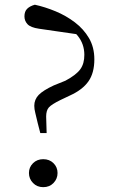

<svg xmlns="http://www.w3.org/2000/svg" viewBox="-20 -769 472 802"><path d="M160.6 12.8Q134.8 12.8 117.8 -4.7Q100.9 -22.2 100.9 -46.4Q100.9 -70.4 117.8 -87.2Q134.8 -104.1 160.6 -104.1Q186.8 -104.1 203.6 -87.2Q220.4 -70.4 220.4 -46.4Q220.4 -22.2 203.6 -4.7Q186.8 12.8 160.6 12.8ZM374.1 -521.2Q374.1 -464.1 349.3 -429Q324.5 -393.9 272.6 -370.3L232.2 -351.1Q195.9 -333.2 184.4 -320.7Q172.9 -308.2 172.8 -282.5L174.8 -213.2H148.3L137.7 -254.2Q131.6 -281.2 127.4 -297.4Q123.2 -313.5 123.2 -327.1Q123.2 -353.4 141.6 -372.5Q160 -391.5 204.5 -412.2L253.3 -431.9Q298.3 -456 315.4 -479.7Q332.6 -503.4 332.3 -540.5Q332.1 -585.4 304.8 -619.3Q277.4 -653.1 219.1 -686.2L330.7 -621.8L143 -649Q107.7 -654.2 94.9 -668Q82.1 -681.8 82.1 -700.5Q82.1 -721.3 93.5 -732.4Q104.8 -743.6 125.6 -749.3Q168.1 -740 212.1 -721.8Q256 -703.6 292.7 -675.7Q329.4 -647.9 351.8 -609.7Q374.1 -571.4 374.1 -521.2Z"/></svg>

Font: Noto Serif HK
Style: Regular
Weight: 200
Designer: Ryoko NISHIZUKA 西塚涼子 (kana & ideographs); Frank Grießhammer (Latin, Greek & Cyrillic); Wenlong ZHANG 张文龙 (bopomofo); San
Foundry: Adobe
Version: Version 2.001;hotconv 1.1.0;makeotfexe 2.6.0